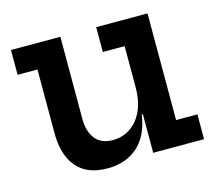

<svg xmlns="http://www.w3.org/2000/svg" viewBox="-85 -648 865 766"><g transform="rotate(-15 348.0 -265.0)"><path d="M461.5 -440.5H371.5V-543H583.5V-102.5H671.5V0H461.5ZM223.5 -543V-203.5Q223.5 -151.5 247.8 -121Q272 -90.5 320.5 -90.5Q359.5 -90.5 391.8 -111.8Q424 -133 442.8 -173.5Q461.5 -214 461.5 -272L485 -159.5H457Q444.5 -73.5 395.2 -30.2Q346 13 270.5 13Q186 13 143.8 -37.2Q101.5 -87.5 101.5 -176.5V-440.5H19.5V-543Z"/></g></svg>

Font: Hepta Slab SemiBold
Style: Regular
Weight: 600
Designer: Michael LaGattuta
Foundry: Michael LaGattuta
Version: Version 1.102